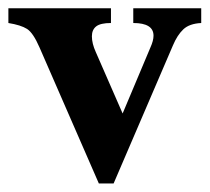

<svg xmlns="http://www.w3.org/2000/svg" viewBox="-21 -424 501 458"><path d="M459 -404.3V-369.1Q430.7 -367.7 416.3 -354Q401.9 -340.3 391.6 -315.9L250 13.7H214.8L73.2 -311Q58.1 -345.7 43.5 -355Q28.8 -364.3 -1 -369.1V-404.3H243.7V-369.1Q218.8 -369.1 208.5 -361.1Q198.2 -353 198.2 -337.4Q198.2 -320.3 207.5 -299.8L271.5 -153.3L337.9 -311Q345.2 -327.1 345.2 -338.9Q345.2 -369.1 296.9 -369.1V-404.3Z"/></svg>

Font: Scheherazade New
Style: Bold
Weight: 700
Designer: SIL International
Foundry: SIL International
Version: Version 4.000